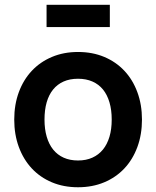

<svg xmlns="http://www.w3.org/2000/svg" viewBox="-20 -774 658 809"><path d="M176.2 -660V-753.7H442.8V-660ZM308.7 15Q369.4 15 419 -5.8Q468.5 -26.5 504 -64.2Q539.4 -101.9 558.8 -154.5Q578.2 -207 578.2 -270.2Q578.2 -333.1 558.8 -385.5Q539.5 -438 504.1 -475.7Q468.7 -513.4 419.1 -534.2Q369.6 -555 308.7 -555Q248.4 -555 198.9 -534.1Q149.3 -513.2 114.1 -475.7Q78.8 -438.2 59.4 -385.8Q40 -333.3 40 -270.2Q40 -207.2 59.3 -154.7Q78.7 -102.2 113.9 -64.4Q149.2 -26.6 198.7 -5.8Q248.2 15 308.7 15ZM308.7 -97.8Q274.9 -97.8 248.6 -109.5Q222.3 -121.2 204.3 -143.4Q186.3 -165.6 176.9 -197.7Q167.5 -229.8 167.5 -270.2Q167.5 -310.8 176.6 -342.7Q185.8 -374.7 203.7 -396.7Q221.6 -418.8 247.9 -430.5Q274.2 -442.2 308.7 -442.2Q342.9 -442.2 369.5 -430.5Q396 -418.9 414 -396.8Q431.9 -374.7 441.3 -342.6Q450.7 -310.6 450.7 -270.2Q450.7 -229.8 441.3 -198Q431.9 -166.2 413.8 -143.9Q395.7 -121.7 369.3 -109.8Q343 -97.8 308.7 -97.8Z"/></svg>

Font: Vela Sans GX ExtLt
Style: Regular
Weight: 200
Designer: Principal design: Mikhail Sharanda - project Manrope.
Design modification: Ravid Balaliev
Foundry: Mikhail Sharanda
Version: Version 1.001